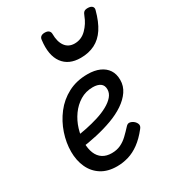

<svg xmlns="http://www.w3.org/2000/svg" viewBox="-205 -959 986 1091"><g transform="rotate(-30 288.5 -413.0)"><path d="M239 19Q178 19 136.5 -7.5Q95 -34 74 -80Q53 -126 53 -183Q53 -242 73 -301.5Q93 -361 131 -410.5Q169 -460 225 -489.5Q281 -519 353 -519Q399 -519 431.5 -504.5Q464 -490 481.5 -463.5Q499 -437 499 -398Q499 -358 476.5 -325Q454 -292 415.5 -266Q377 -240 326.5 -221.5Q276 -203 220 -190.5Q164 -178 107 -171L115 -242Q152 -246 193 -254.5Q234 -263 272.5 -275Q311 -287 342 -304Q373 -321 391 -342Q409 -363 409 -388Q409 -415 391 -427.5Q373 -440 342 -440Q296 -440 259 -417.5Q222 -395 196 -358.5Q170 -322 156.5 -278Q143 -234 143 -191Q143 -151 155 -121.5Q167 -92 191 -76.5Q215 -61 250 -61Q283 -61 308.5 -73Q334 -85 355.5 -105.5Q377 -126 399 -150Q411 -164 425.5 -161Q440 -158 452 -147Q463 -136 465.5 -124Q468 -112 456 -98Q422 -55 386.5 -29Q351 -3 314 8Q277 19 239 19ZM368 -618Q290 -618 252 -670Q214 -722 226 -817Q227 -831 236 -838Q245 -845 261 -845Q279 -845 287.5 -837Q296 -829 296 -817Q296 -765 317.5 -735.5Q339 -706 379 -706Q423 -706 455.5 -738.5Q488 -771 504 -814Q510 -831 518 -837.5Q526 -844 542 -844Q562 -844 571 -835Q580 -826 576 -812Q558 -744 530 -701.5Q502 -659 461.5 -638.5Q421 -618 368 -618Z"/></g></svg>

Font: Playwrite AT
Style: Italic
Weight: 400
Italic angle: -13.0072°
Designer: Veronika Burian, José Scaglione
Foundry: TypeTogether
Version: Version 1.002